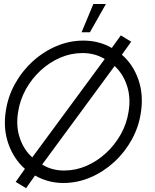

<svg xmlns="http://www.w3.org/2000/svg" viewBox="-20 -920 790 979"><path d="M113 39.5 60 7.5 107 -59Q51 -108.5 23.5 -184.8Q-4 -261 9 -350Q19.5 -425 55.5 -490.8Q91.5 -556.5 146.2 -606.5Q201 -656.5 267.5 -684.8Q334 -713 405 -713Q446.5 -713 482.8 -703.2Q519 -693.5 550 -675.5L596 -739.5L649 -707.5L601.5 -641Q658 -592 685 -516Q712 -440 699 -350Q688.5 -275 652.5 -209.2Q616.5 -143.5 561.8 -93.5Q507 -43.5 440.8 -15.2Q374.5 13 303 13Q262.5 13 226.2 3Q190 -7 158.5 -25ZM144.5 -117.5 514 -619Q464 -649.5 400.5 -649.5Q341.5 -649.5 286.8 -625.8Q232 -602 187 -560.5Q142 -519 112 -465Q82 -411 72.5 -350Q60.5 -278.5 80.5 -217.8Q100.5 -157 144.5 -117.5ZM307 -50.5Q366 -50.5 420.8 -74.2Q475.5 -98 520.5 -139.5Q565.5 -181 595.8 -235Q626 -289 635.5 -350Q647.5 -421.5 627.8 -482.2Q608 -543 564.5 -583.5L195 -81Q244 -50.5 307 -50.5ZM396 -755.5 456 -899.5H520L438.5 -755.5Z"/></svg>

Font: Urbanist Light
Style: Italic
Weight: 300
Italic angle: -8°
Designer: Corey Hu
Foundry: Corey Hu
Version: Version 1.330; ttfautohint (v1.8.4.7-5d5b)